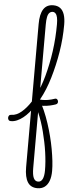

<svg xmlns="http://www.w3.org/2000/svg" viewBox="-186 -1191 723 1881"><g transform="rotate(5 175.5 -250.5)"><path d="M-57 17Q-73 17 -80 7.5Q-87 -2 -87 -14Q-87 -26 -80 -35.5Q-73 -45 -57 -45Q-32 -45 -7 -56Q18 -67 41.5 -87Q65 -107 87.5 -133.5Q110 -160 130 -191Q150 -222 167 -255Q188 -297 207 -347.5Q226 -398 241.5 -455Q257 -512 270 -575Q283 -638 292 -703Q301 -768 305.5 -835.5Q310 -903 310 -969Q310 -985 321 -993.5Q332 -1002 346 -1002Q360 -1002 370.5 -993Q381 -984 381 -969Q381 -903 375.5 -835Q370 -767 359 -700Q348 -633 333 -567.5Q318 -502 300 -441.5Q282 -381 260 -326.5Q238 -272 213 -227Q192 -188 167.5 -152Q143 -116 116.5 -85Q90 -54 61.5 -31.5Q33 -9 3 4Q-27 17 -57 17ZM258 649Q226 649 202 637Q178 625 162.5 600.5Q147 576 139 539.5Q131 503 131 453V-954Q131 -1052 162.5 -1101Q194 -1150 259 -1150Q300 -1150 327 -1130Q354 -1110 367.5 -1069.5Q381 -1029 381 -969Q381 -953 370.5 -945.5Q360 -938 346 -938Q332 -938 321 -945.5Q310 -953 310 -969Q310 -1008 304.5 -1033.5Q299 -1059 287 -1072Q275 -1085 259 -1085Q240 -1085 226.5 -1072Q213 -1059 207 -1030Q201 -1001 201 -954V-223Q230 -173 255.5 -114.5Q281 -56 301.5 6.5Q322 69 338 131.5Q354 194 365 255Q376 316 382 369.5Q388 423 388 468Q388 526 373 566Q358 606 329.5 627.5Q301 649 258 649ZM259 584Q275 584 286 576Q297 568 304 553Q311 538 314.5 516.5Q318 495 318 468Q318 428 314.5 383.5Q311 339 304 290Q297 241 286.5 191Q276 141 263.5 91.5Q251 42 235 -5Q219 -52 201 -94V453Q201 522 215.5 553Q230 584 259 584ZM368 -185Q343 -176 312 -169Q281 -162 247 -160Q213 -158 179 -164Q171 -170 168 -179.5Q165 -189 166 -199.5Q167 -210 171 -217Q175 -224 180 -223Q206 -217 233.5 -217Q261 -217 291.5 -222.5Q322 -228 356 -240Q366 -243 374 -237Q382 -231 385 -220.5Q388 -210 384.5 -200Q381 -190 368 -185Z"/></g></svg>

Font: Playwrite BR Light
Style: Regular
Weight: 300
Version: Version 1.003